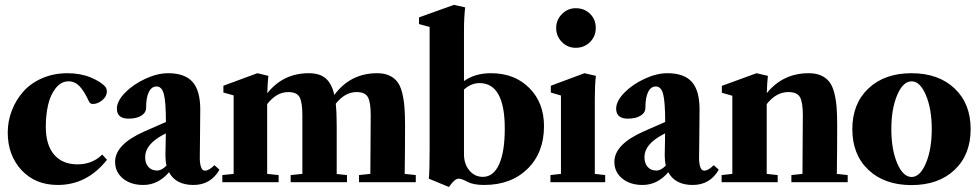

<svg xmlns="http://www.w3.org/2000/svg" viewBox="-20 -746 4007 786"><path d="M216.8 11.2Q124.5 11.2 68.1 -49.6Q11.7 -110.4 11.7 -203.6Q11.7 -250 28.3 -293.2Q44.9 -336.4 75.2 -370.8Q105.5 -405.3 152.6 -425.8Q199.7 -446.3 256.3 -446.3Q309.6 -446.3 351.8 -428.7Q394 -411.1 412.6 -389.2Q417.5 -380.4 417.5 -373.5Q417.5 -350.6 398.2 -335.4Q378.9 -320.3 360.4 -320.3Q349.1 -320.3 344.2 -330.6Q324.7 -373.5 305.4 -393.3Q286.1 -413.1 260.7 -413.1Q230 -413.1 208 -385Q186 -356.9 176.8 -316.2Q167.5 -275.4 167.5 -227.5Q167.5 -152.3 201.7 -112.8Q235.8 -73.2 296.9 -73.2Q358.4 -73.2 398.4 -113.3L418 -91.8Q336.4 11.2 216.8 11.2Z M566.4 11.2Q515.6 11.2 483.4 -15.1Q451.2 -41.5 451.2 -83.5Q451.2 -155.3 572.3 -208.5L659.2 -246.6Q659.2 -328.6 650.9 -360.4Q642.6 -392.1 621.1 -392.1Q600.6 -392.1 589.4 -369.4Q578.1 -346.7 578.1 -305.2Q578.1 -284.7 558.6 -272.5Q539.1 -260.3 506.3 -260.3Q458.5 -260.3 458.5 -301.3Q458.5 -332 491.7 -366.2Q524.9 -400.4 574.5 -423.3Q624 -446.3 668.5 -446.3Q736.8 -446.3 768.3 -410.6Q799.8 -375 799.8 -298.3Q799.8 -254.9 798.8 -184.3Q797.9 -113.8 797.9 -103.5Q797.4 -79.1 802.5 -63.2Q807.6 -47.4 818.8 -47.4Q835.4 -47.4 857.9 -69.8L878.4 -51.3Q842.8 11.2 772 11.2Q699.7 11.2 671.9 -41Q627.4 11.2 566.4 11.2ZM574.2 -103Q574.2 -77.6 587.4 -62.7Q600.6 -47.9 623 -47.9Q642.6 -47.9 661.6 -68.4Q657.2 -86.9 657.2 -109.9Q657.2 -120.1 657.7 -138.4Q658.2 -156.7 658.4 -171.6Q658.7 -186.5 658.7 -200.2L650.9 -195.8Q574.2 -155.8 574.2 -103Z M890.1 0V-29.3L936.5 -34.2V-355.5L894.5 -367.2V-395L1033.7 -446.3L1078.6 -435.5Q1075.2 -404.8 1074.2 -364.3Q1139.2 -446.3 1244.1 -446.3Q1289.6 -446.3 1314 -424.6Q1338.4 -402.8 1348.6 -357.4Q1414.6 -446.3 1523.9 -446.3Q1552.7 -446.3 1573.2 -437Q1593.8 -427.7 1606.4 -411.4Q1619.1 -395 1626.2 -366.9Q1633.3 -338.9 1635.7 -307.6Q1638.2 -276.4 1638.2 -231Q1638.2 -132.3 1636.7 -34.2L1682.1 -29.3V0H1449.7V-29.3L1496.1 -34.2Q1497.6 -196.8 1497.6 -274.9Q1497.6 -326.7 1486.3 -347.9Q1475.1 -369.1 1439.5 -369.1Q1392.1 -369.1 1354.5 -321.3Q1358.4 -286.1 1358.4 -231V-33.7L1400.4 -29.3V0H1169.9V-29.3L1217.8 -34.2V-274.9Q1217.8 -326.7 1206.5 -347.9Q1195.3 -369.1 1159.7 -369.1Q1112.3 -369.1 1073.7 -319.8V-34.2L1120.6 -29.3V0Z M1817.9 19.5 1735.4 -14.6Q1738.8 -43.5 1738.8 -138.2V-635.7L1695.3 -647.5V-674.8L1838.4 -726.1L1884.3 -715.8Q1879.4 -673.8 1879.4 -621.6V-414.1Q1924.3 -446.3 1990.2 -446.3Q2086.4 -446.3 2146.7 -386Q2207 -325.7 2207 -229.5Q2207 -121.1 2139.6 -54.9Q2072.3 11.2 1961.9 11.2Q1917.5 11.2 1893.1 -2Q1869.6 -14.6 1857.9 -14.6Q1840.8 -14.6 1817.9 19.5ZM1879.4 -114.7Q1879.4 -74.7 1901.4 -48.3Q1923.3 -22 1956.5 -22Q2000 -22 2023.2 -73.2Q2046.4 -124.5 2046.4 -219.7Q2046.4 -405.8 1942.9 -405.8Q1908.7 -405.8 1879.4 -379.4Z M2336.9 -550.3Q2303.7 -550.3 2280.3 -574Q2256.8 -597.7 2256.8 -631.8Q2256.8 -664.6 2280.5 -688.5Q2304.2 -712.4 2336.9 -712.4Q2372.1 -712.4 2395.5 -689.5Q2418.9 -666.5 2418.9 -631.8Q2418.9 -597.2 2395.3 -573.7Q2371.6 -550.3 2336.9 -550.3ZM2233.4 0V-29.3L2276.4 -34.2V-355L2234.9 -367.2V-395L2372.6 -446.3L2419.4 -435.5Q2415 -398.4 2415 -341.3V-34.2L2457.5 -29.3V0Z M2610.4 11.2Q2559.6 11.2 2527.3 -15.1Q2495.1 -41.5 2495.1 -83.5Q2495.1 -155.3 2616.2 -208.5L2703.1 -246.6Q2703.1 -328.6 2694.8 -360.4Q2686.5 -392.1 2665 -392.1Q2644.5 -392.1 2633.3 -369.4Q2622.1 -346.7 2622.1 -305.2Q2622.1 -284.7 2602.5 -272.5Q2583 -260.3 2550.3 -260.3Q2502.4 -260.3 2502.4 -301.3Q2502.4 -332 2535.6 -366.2Q2568.8 -400.4 2618.4 -423.3Q2668 -446.3 2712.4 -446.3Q2780.8 -446.3 2812.3 -410.6Q2843.8 -375 2843.8 -298.3Q2843.8 -254.9 2842.8 -184.3Q2841.8 -113.8 2841.8 -103.5Q2841.3 -79.1 2846.4 -63.2Q2851.6 -47.4 2862.8 -47.4Q2879.4 -47.4 2901.9 -69.8L2922.4 -51.3Q2886.7 11.2 2815.9 11.2Q2743.7 11.2 2715.8 -41Q2671.4 11.2 2610.4 11.2ZM2618.2 -103Q2618.2 -77.6 2631.3 -62.7Q2644.5 -47.9 2667 -47.9Q2686.5 -47.9 2705.6 -68.4Q2701.2 -86.9 2701.2 -109.9Q2701.2 -120.1 2701.7 -138.4Q2702.1 -156.7 2702.4 -171.6Q2702.6 -186.5 2702.6 -200.2L2694.8 -195.8Q2618.2 -155.8 2618.2 -103Z M2934.1 0V-29.3L2978 -34.2V-354L2935.1 -366.2V-394.5L3077.1 -446.3L3123.5 -435.5Q3120.1 -404.8 3119.1 -364.7Q3185.1 -446.3 3291 -446.3Q3320.3 -446.3 3341.1 -437Q3361.8 -427.7 3374.8 -411.4Q3387.7 -395 3395 -366.9Q3402.3 -338.9 3404.8 -307.6Q3407.2 -276.4 3407.2 -231Q3407.2 -132.3 3405.8 -34.2L3450.2 -29.3V0H3219.7V-29.3L3265.1 -34.2Q3266.6 -196.8 3266.6 -274.9Q3266.6 -326.7 3255.1 -347.9Q3243.7 -369.1 3207 -369.1Q3157.7 -369.1 3118.7 -319.8V-34.2L3163.6 -29.3V0Z M3887.7 -50.5Q3821.8 11.7 3711.4 11.7Q3601.1 11.7 3535.2 -50.5Q3469.2 -112.8 3469.2 -217.3Q3469.2 -321.8 3535.2 -384Q3601.1 -446.3 3711.4 -446.3Q3821.8 -446.3 3887.7 -384Q3953.6 -321.8 3953.6 -217.3Q3953.6 -112.8 3887.7 -50.5ZM3711.9 -21.5Q3746.6 -21.5 3770.5 -78.1Q3794.4 -134.8 3794.4 -217.3Q3794.4 -299.8 3770.5 -356.4Q3746.6 -413.1 3711.9 -413.1Q3676.8 -413.1 3652.8 -356.7Q3628.9 -300.3 3628.9 -217.3Q3628.9 -134.3 3652.8 -77.9Q3676.8 -21.5 3711.9 -21.5Z"/></svg>

Font: Elstob Grade
Style: Regular
Weight: 400
Designer: Peter S. Baker
Version: Version 1.015